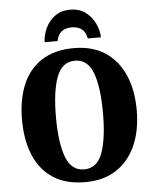

<svg xmlns="http://www.w3.org/2000/svg" viewBox="-62 -987 848 1049"><g transform="rotate(-5 362.5 -463.0)"><path d="M363 10Q257 10 187 -36Q117 -82 82.5 -165Q48 -248 48 -359Q48 -470 82.5 -552Q117 -634 187.5 -679.5Q258 -725 364 -725Q465 -725 534.5 -679.5Q604 -634 640.5 -551.5Q677 -469 677 -358Q677 -247 640.5 -164.5Q604 -82 534 -36Q464 10 363 10ZM363 -60Q434 -60 463 -138.5Q492 -217 492 -358Q492 -499 463 -577.5Q434 -656 364 -656Q293 -656 263.5 -577.5Q234 -499 234 -358Q234 -217 263.5 -138.5Q293 -60 363 -60ZM208 -771Q209 -809 226.5 -847Q244 -885 278 -910.5Q312 -936 362 -936Q412 -936 446 -910.5Q480 -885 498 -847Q516 -809 517 -771H445Q438 -807 416.5 -823Q395 -839 362 -839Q329 -839 307.5 -823Q286 -807 279 -771Z"/></g></svg>

Font: Noto Serif Condensed Black
Style: Regular
Weight: 900
Width: 3
Designer: Monotype Design Team
Foundry: Monotype Imaging Inc.
Version: Version 2.015; ttfautohint (v1.8.4.7-5d5b)